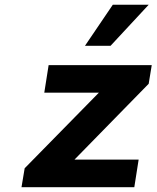

<svg xmlns="http://www.w3.org/2000/svg" viewBox="-20 -782 654 802"><path d="M335 -590.8 451.2 -762.2H601.1L441.9 -590.8ZM69.8 0 83 -79.1 393.1 -395H165L183.1 -509.8H613.8L601.1 -432.1L291 -115.2H559.1L541 0Z"/></svg>

Font: Office Code Pro D Bold Italic
Style: Regular
Weight: 700
Italic angle: -9°
Designer: Nathan Rutzky & Paul D. Hunt
Foundry: Adobe Systems Incorporated
Version: Version 1.004;PS 001.004;hotconv 1.0.70;makeotf.lib2.5.58329